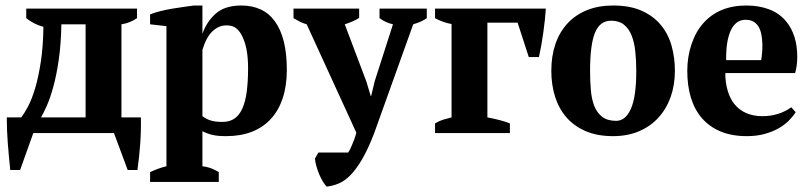

<svg xmlns="http://www.w3.org/2000/svg" viewBox="-20 -488 2962 704"><path d="M102.1 0 53.7 135.3H17.6Q12.2 83.5 8.5 36.4Q4.9 -10.7 4.9 -57.6H58.1Q69.3 -72.3 83.3 -98.6Q97.2 -125 109.1 -165.3Q121.1 -205.6 129.6 -261Q138.2 -316.4 139.2 -389.6Q119.6 -395 104.2 -403.1Q88.9 -411.1 76.2 -421.4V-456.5H482.4V-421.4Q470.2 -413.1 456.8 -407.5Q443.4 -401.9 425.3 -398.9V-57.6H496.6Q497.6 -8.3 494.1 39.8Q490.7 87.9 483.9 135.3H448.2L397.9 0ZM205.1 -398.9Q203.6 -324.7 195.3 -268.1Q187 -211.4 175.5 -169.9Q164.1 -128.4 151.9 -100.8Q139.6 -73.2 130.4 -57.6H293.9V-398.9Z M782.2 179.2H530.3V143.1Q563 127.9 590.3 121.6V-392.1L530.3 -398.9V-435.1Q544.9 -441.4 566.4 -446.8Q587.9 -452.1 610.8 -456.1Q633.8 -460 655 -462.9Q676.3 -465.8 690.9 -467.8H722.2V-365.2H722.7Q737.8 -408.7 771.5 -438.5Q805.2 -467.8 864.7 -467.8Q904.8 -467.8 935.8 -453.4Q966.8 -439 988 -409.7Q1009.3 -380.4 1020.5 -336.2Q1031.7 -292 1031.7 -231.9Q1031.7 -173.8 1016.8 -128.7Q1002 -83.5 973.4 -52.2Q944.8 -21 903.6 -4.9Q862.3 11.2 809.1 11.2Q777.8 11.2 759.8 6.8Q751 4.9 741.5 1.5Q731.9 -2 722.2 -6.8V121.6Q736.3 123 751 127.9Q765.6 132.8 782.2 143.1ZM810.1 -395Q782.2 -395 759.3 -373.5Q736.3 -352.1 722.2 -305.2V-62Q736.3 -51.3 752.9 -46.1Q769.5 -41 795.9 -41Q822.3 -41 840.1 -53.5Q857.9 -65.9 868.9 -90.8Q879.9 -115.7 884.8 -152.6Q889.6 -189.5 889.6 -237.8Q889.6 -274.9 884.5 -303.2Q879.4 -331.5 869.6 -352.1Q860.4 -372.6 846.9 -383.8Q833.5 -395 810.1 -395Z M1104.5 -398.9Q1090.8 -402.8 1079.6 -408.4Q1068.4 -414.1 1056.2 -421.4V-456.5H1296.9V-422.4Q1276.9 -409.2 1244.1 -398.9L1323.2 -189.5L1339.4 -135.7H1340.8L1354 -190.4L1420.9 -398.9Q1394 -404.8 1371.6 -421.4V-456.5H1544.9V-421.4Q1535.2 -414.6 1523.4 -409.2Q1511.7 -403.8 1495.1 -398.9L1352.1 0Q1329.6 58.6 1307.9 95.7Q1286.1 132.8 1264.9 154.3Q1243.7 175.8 1221.9 184.8Q1200.2 193.8 1177.7 196.3Q1171.4 189.9 1164.1 178Q1156.7 166 1150.6 151.4Q1144.5 136.7 1140.1 121.3Q1135.7 106 1134.8 93.3L1147.5 71.3H1256.8Q1260.7 64.9 1264.2 58.1Q1267.6 51.3 1270.5 43.9Q1273.9 36.6 1278.3 24.9Q1282.7 13.2 1286.6 -1.5Z M1981.4 -456.5Q1980.5 -439.5 1978 -416.5Q1975.6 -393.6 1972.2 -369.1Q1968.8 -344.7 1964.6 -321Q1960.4 -297.4 1956.1 -278.8H1918.9L1877.9 -404.8H1767.1V-57.6Q1820.3 -47.4 1849.6 -35.6V0H1575.2V-35.6Q1590.8 -44.9 1605.5 -49.3Q1620.1 -53.7 1635.7 -57.6V-399.9Q1603 -405.8 1575.2 -421.4V-456.5Z M2001.5 -228.5Q2001.5 -282.7 2016.6 -326.7Q2031.7 -370.6 2060.8 -402.1Q2089.8 -433.6 2132.1 -450.7Q2174.3 -467.8 2228 -467.8Q2290 -467.8 2333 -448.5Q2376 -429.2 2403.1 -396.5Q2430.2 -363.8 2442.4 -320.3Q2454.6 -276.9 2454.6 -228.5Q2454.6 -176.3 2439 -132.3Q2423.3 -88.4 2394 -56.4Q2364.7 -24.4 2322.8 -6.6Q2280.8 11.2 2228 11.2Q2169.9 11.2 2127.2 -7.3Q2084.5 -25.9 2056.6 -58.1Q2028.8 -90.3 2015.1 -134Q2001.5 -177.7 2001.5 -228.5ZM2143.6 -228.5Q2143.6 -190.4 2146.5 -157Q2149.4 -123.5 2159.4 -98.6Q2169.4 -73.7 2188.5 -59.3Q2207.5 -44.9 2239.3 -44.9Q2273.4 -44.9 2293.2 -88.9Q2313 -132.8 2313 -228.5Q2313 -266.6 2309.3 -300Q2305.7 -333.5 2295.7 -358.4Q2285.6 -383.3 2267.6 -397.7Q2249.5 -412.1 2220.7 -412.1Q2179.7 -412.1 2161.6 -367.9Q2143.6 -323.7 2143.6 -228.5Z M2897.5 -76.7Q2887.7 -61 2872.1 -45.4Q2856.4 -29.8 2834.5 -17.3Q2812.5 -4.9 2783.4 3.2Q2754.4 11.2 2718.3 11.2Q2663.1 11.2 2622.3 -5.9Q2581.5 -22.9 2554.2 -54.2Q2526.9 -85.4 2513.4 -129.6Q2500 -173.8 2500 -228Q2500 -279.3 2515.4 -325.4Q2530.8 -371.6 2558.6 -402.8Q2616.2 -467.8 2716.8 -467.8Q2763.2 -467.8 2800.5 -453.6Q2837.9 -439.5 2862.8 -409.2Q2882.3 -385.7 2892.8 -353.3Q2903.3 -320.8 2903.3 -278.3Q2903.3 -248 2895.5 -220.2H2639.6Q2639.2 -202.6 2641.6 -186Q2644 -169.4 2648.4 -154.8Q2652.8 -140.1 2658.9 -128.2Q2665 -116.2 2671.9 -107.4Q2708.5 -62 2775.9 -62Q2805.2 -62 2832.3 -70.3Q2859.4 -78.6 2881.3 -94.7ZM2713.9 -415.5Q2695.3 -415.5 2681.6 -405.3Q2668 -395 2659.2 -375.7Q2650.4 -356.4 2646.2 -329.1Q2642.1 -301.8 2642.6 -267.6H2771Q2775.9 -298.3 2775.4 -325.2Q2774.9 -344.7 2771.7 -361.3Q2768.6 -377.9 2761.5 -389.9Q2754.4 -401.9 2742.7 -408.7Q2731 -415.5 2713.9 -415.5Z"/></svg>

Font: PT Astra Serif
Style: Bold
Weight: 700
Designer: A.Korolkova, I. Chaeva
Foundry: ParaType Ltd
Version: Version 1.002